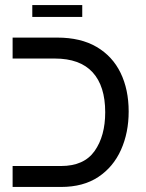

<svg xmlns="http://www.w3.org/2000/svg" viewBox="-20 -741 580 761"><path d="M30 0V-83H222Q313 -83 355 -142.5Q397 -202 397 -296Q397 -400 347 -454.5Q297 -509 197 -509H30V-592H207Q300 -592 363 -555Q426 -518 458 -452Q490 -386 490 -299Q490 -215 459.5 -147Q429 -79 369.5 -39.5Q310 0 222 0ZM108 -674V-721H306V-674Z"/></svg>

Font: Noto Sans Living
Style: Regular
Weight: 400
Designer: Monotype Design Team
Foundry: Monotype Imaging Inc.
Version: Version 2.013; ttfautohint (v1.8.4.7-5d5b)